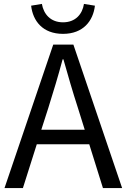

<svg xmlns="http://www.w3.org/2000/svg" viewBox="-20 -961 647 981"><path d="M409 -941C401 -889 366 -847 302 -847C238 -847 203 -889 194 -941L139 -932C148 -854 198 -788 302 -788C405 -788 456 -854 465 -932ZM191 -298 227 -410C253 -493 277 -572 300 -658H304C328 -573 351 -493 378 -410L413 -298ZM506 0H604L355 -733H252L3 0H97L168 -224H436Z"/></svg>

Font: Noto Sans CJK JP Regular
Style: Regular
Weight: 400
Designer: Ryoko NISHIZUKA (kana & ideographs); Paul D. Hunt (Latin, Greek & Cyrillic); Wenlong ZHANG (bopomofo); Sandoll Communica
Foundry: Adobe Systems Incorporated
Version: Version 1.001;PS 1.001;hotconv 1.0.78;makeotf.lib2.5.61930